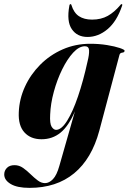

<svg xmlns="http://www.w3.org/2000/svg" viewBox="-84 -665 623 930"><path d="M397 -32Q360.5 104 275 174.5Q189.5 245 59 245Q-1 245 -32.2 226.2Q-63.5 207.5 -63.5 180Q-63.5 161.5 -50.5 148.2Q-37.5 135 -13.5 135Q8.5 135 27.5 148.2Q46.5 161.5 64 178.8Q81.5 196 98.8 209Q116 222 134 222Q154 222 172.5 202.8Q191 183.5 203.5 138.5L279 -126Q248.5 -54.5 209.2 -22.5Q170 9.5 117 9.5Q64.5 9.5 34.2 -23.8Q4 -57 7 -121Q9.5 -185.5 36.8 -245Q64 -304.5 110.8 -351.5Q157.5 -398.5 219.5 -425.8Q281.5 -453 353 -453Q396 -453 434.2 -446.8Q472.5 -440.5 496 -432.5Q519.5 -424.5 519.5 -419.5Q519.5 -411 508.2 -410Q497 -409 494.5 -398.5ZM159 -110Q156.5 -66 166.2 -51Q176 -36 187.5 -36Q213.5 -36 241 -79.8Q268.5 -123.5 294 -198.5Q319.5 -273.5 340 -367Q348.5 -401 347.5 -421Q346.5 -441 327.5 -441Q299 -441 270.2 -409.8Q241.5 -378.5 217 -328.5Q192.5 -278.5 176.8 -220.8Q161 -163 159 -110ZM362 -570Q405.5 -570 437.8 -588Q470 -606 499 -640.5Q501.5 -645 505 -645Q510 -645 507.5 -637.5Q482 -561.5 437 -523.8Q392 -486 340 -486Q289.5 -486 263.8 -523.8Q238 -561.5 252 -637.5Q253 -645 258 -645Q261 -645 262 -640.5Q273.5 -603 298.5 -586.5Q323.5 -570 362 -570Z"/></svg>

Font: Fraunces 144pt S000
Style: Bold Italic
Weight: 700
Italic angle: -16°
Version: Version 1.000; ttfautohint (v1.8.3)